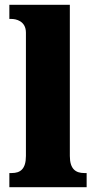

<svg xmlns="http://www.w3.org/2000/svg" viewBox="-20 -780 400 800"><path d="M19 0H341V-59H331C296 -59 271 -75 271 -130V-760H19V-701H29C44 -701 88 -694 88 -644V-130C88 -75 64 -59 29 -59H19Z"/></svg>

Font: Noto Serif Ethiopic SemiCondensed Black
Style: Regular
Weight: 900
Width: 4
Designer: Monotype Design Team
Foundry: Monotype Imaging Inc.
Version: Version 2.102